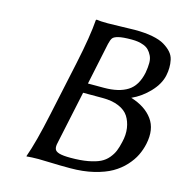

<svg xmlns="http://www.w3.org/2000/svg" viewBox="-99 -738 788 831"><g transform="rotate(15 295.5 -322.5)"><path d="M307.6 -559.1 268.1 -371.1H339.8Q406.2 -371.1 445.3 -395.8Q484.4 -420.4 497.1 -481Q501.5 -506.3 501.5 -525.4Q501.5 -544.4 494.6 -558.1Q487.8 -571.8 479 -580.8Q470.2 -589.8 456.8 -595Q443.4 -600.1 430.4 -602.1Q417.5 -604 402.3 -604Q362.3 -604 343 -599.1Q323.7 -594.2 317.9 -586.2Q312 -578.1 307.6 -559.1ZM258.3 -327.1 207.5 -87.9Q203.6 -71.3 207.3 -61Q210.9 -50.8 227.5 -45.9Q244.1 -41 278.8 -41Q323.2 -41 356.2 -47.1Q389.2 -53.2 409.7 -63.2Q430.2 -73.2 444.1 -90.1Q458 -106.9 464.8 -123.8Q471.7 -140.6 477.1 -165Q485.4 -198.7 481 -228.3Q476.6 -257.8 462.4 -279.8Q448.2 -301.8 418.2 -314.5Q388.2 -327.1 345.7 -327.1ZM283.2 -645Q308.6 -645 348.6 -646.5Q388.7 -647.9 404.8 -647.9Q449.7 -647.9 483.6 -641.4Q517.6 -634.8 537.8 -622.6Q558.1 -610.4 570.8 -595.9Q583.5 -581.5 587.4 -563Q591.3 -544.4 590.8 -528.3Q590.8 -511.7 586.9 -493.2Q578.6 -453.1 543.7 -416.3Q508.8 -379.4 465.3 -359.9Q530.8 -339.8 562.7 -296.1Q594.7 -252.4 580.1 -184.1Q574.2 -156.7 562 -131.6Q549.8 -106.4 526.9 -81.3Q503.9 -56.2 472.4 -38.1Q440.9 -20 393.6 -8.5Q346.2 2.9 288.6 2.9Q240.2 2.9 205.1 1.5Q169.9 0 146 0Q130.4 0 117.2 0.7Q104 1.5 98.6 2L93.3 2.9L92.8 0Q117.2 -66.9 145.5 -200.2L197.8 -444.8Q225.1 -573.2 230 -645L232.9 -647.9Q249 -645 283.2 -645Z"/></g></svg>

Font: Linux Biolinum G
Style: Italic
Weight: 400
Italic angle: -12°
Designer: Philipp H. Poll
Foundry: Philipp H. Poll
Version: Version 0.5.1